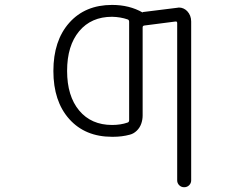

<svg xmlns="http://www.w3.org/2000/svg" viewBox="-20 -576 1040 792"><path d="M442.4 -60.5Q477.5 -60.5 505.9 -70.3Q512.7 -72.3 512.7 -80.1V-486.3Q512.7 -494.1 505.9 -496.1Q477.5 -505.9 442.4 -506.8Q356.4 -506.8 306.6 -447.3Q256.8 -387.7 256.8 -283.7Q256.8 -179.7 306.6 -120.1Q356.4 -60.5 442.4 -60.5ZM710.9 -543.9Q714.8 -544.9 717.8 -544.9Q737.3 -544.9 752 -530.3Q768.6 -512.7 768.6 -487.3V168Q768.6 179.7 760.3 188Q752 196.3 739.7 196.3Q727.5 196.3 719.2 188Q710.9 179.7 710.9 168V-480.5Q710.9 -488.3 704.1 -487.3L575.2 -470.7Q568.4 -469.7 568.4 -462.9V-99.6Q568.4 -82 562.5 -65.4Q556.6 -48.8 543.9 -36.6Q531.2 -24.4 515.6 -20.5Q483.4 -11.7 446.3 -11.7Q444.3 -11.7 442.4 -11.7Q331.1 -11.7 265.6 -85Q200.2 -158.2 200.2 -283.2Q200.2 -408.2 265.6 -481.9Q331.1 -555.7 442.4 -555.7Q513.7 -555.7 568.4 -524.4Q568.4 -526.4 570.3 -526.4Z"/></svg>

Font: Rounded Mgen+ 1m light
Style: Regular
Weight: 200
Designer: [Source Han Sans]
Ryoko NISHIZUKA  (kana & ideographs); Paul D. Hunt (Latin, Greek & Cyrillic); Wenlong ZHANG  (bopomofo
Version: Version 1.059.20150602